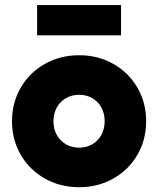

<svg xmlns="http://www.w3.org/2000/svg" viewBox="-20 -740 637 773"><path d="M28.3 -252Q28.3 -326.7 63.7 -387.5Q99.1 -448.2 160.9 -482.9Q222.7 -517.6 298.8 -517.6Q374.5 -517.6 436 -482.9Q497.6 -448.2 533 -387.5Q568.4 -326.7 568.4 -252Q568.4 -177.2 533 -116.5Q497.6 -55.7 436 -21Q374.5 13.7 298.8 13.7Q222.7 13.7 160.9 -21Q99.1 -55.7 63.7 -116.5Q28.3 -177.2 28.3 -252ZM401.4 -252Q401.4 -282.7 388.2 -306.9Q375 -331.1 351.6 -344.7Q328.1 -358.4 298.8 -358.4Q269 -358.4 245.4 -344.7Q221.7 -331.1 208.5 -306.9Q195.3 -282.7 195.3 -252Q195.3 -221.2 208.5 -197Q221.7 -172.9 245.4 -159.2Q269 -145.5 298.8 -145.5Q328.1 -145.5 351.6 -159.2Q375 -172.9 388.2 -197Q401.4 -221.2 401.4 -252ZM467.3 -597.7H129.4V-719.7H467.3Z"/></svg>

Font: Wanted Sans Black
Style: Regular
Weight: 900
Designer: Original Design by Kil Hyung-jin and Kang Hanbin, Wanted Lab, Inc; Hangeul from Source Han Sans by Jang Soo-young and Ka
Foundry: Wanted Lab, Inc.
Version: Version 1.003